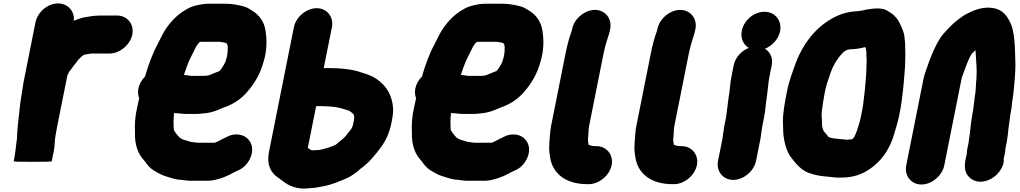

<svg xmlns="http://www.w3.org/2000/svg" viewBox="-20 -823 5980 1126"><path d="M188.1 -692 120.3 -352C117.2 -336.7 114.6 -320.3 112.5 -303C105.1 -259.3 99.6 -229.5 95.9 -190C88 -125.4 81 -65.4 79 -5L78 0C73 36.3 70.2 74 63.2 109L60.4 123C60 125 96.8 126 170.8 126C245.5 126 283 125 283.4 123L296.2 59C302.4 27.9 299.6 2 305.8 -29C308.5 -45.7 311.5 -62.7 315 -80L375.1 -381C379.2 -388 382.5 -394.5 385.3 -402C385.9 -402 386.3 -402.3 386.5 -403C394.6 -413.7 400.9 -422 405.4 -428C413.5 -441.4 428.5 -454.9 437 -471C445 -477.7 451.8 -484.5 459.4 -493C466.4 -497.7 471.7 -501 475.4 -503H476.4L490.8 -505L508.4 -508C511.1 -508 513.8 -508.3 516.6 -509H621.6C682.2 -509 743.8 -560.1 755.9 -620.5C767.9 -680.9 726.7 -732 666.1 -732H571.1C553.1 -732 537.9 -730.3 520.5 -729L503.9 -726C468.8 -722.2 440.4 -713.5 412.9 -701C418.8 -755.8 379.2 -803 320.3 -803C260 -803 200.1 -752 188.1 -692Z M1312.2 -497C1309.9 -485.4 1305.5 -472.8 1302.2 -462L1301.8 -460C1295.2 -447.5 1290.6 -437.5 1283.2 -427L1276.9 -418C1274.4 -414.4 1269 -405 1263.9 -405C1243.5 -396.5 1227.3 -391.1 1207.3 -382C1205.1 -381.3 1203.7 -381 1203.1 -381C1195.8 -379.8 1186.1 -378 1177.5 -378H1100.5C1089.4 -380.9 1074.9 -381.5 1063.5 -383C1061.5 -383 1059.9 -383.3 1058.7 -384C1064.4 -399.3 1069.8 -415 1075 -431C1089.1 -471.2 1103.8 -496 1121 -531C1129.9 -549.4 1137.8 -565 1151 -576L1157.4 -578H1268.4C1282.3 -576.4 1289.9 -574.1 1302.2 -572C1305.1 -570 1308.4 -568 1312 -566C1314.7 -552.6 1317 -551 1315.4 -543C1316.1 -529.7 1315.3 -512.6 1312.2 -497ZM1096.7 237H1198.7C1210.7 237 1223.3 235.7 1236.5 233C1277.5 224.3 1317.9 207.8 1351.5 188C1359.5 184.7 1366.5 181.3 1372.5 178C1405.8 164.8 1430.6 140.1 1445.9 108C1478.6 39.6 1445.1 -15.2 1397.5 -30C1367.1 -39.4 1333.5 -34.1 1304.4 -17L1295.6 -13C1278 -6 1261.9 6.2 1242.4 13C1241.1 13 1240 13.3 1239.2 14H1137.2C1123.7 12.5 1112.8 10.2 1097.2 9C1087.8 4.9 1076.6 2 1065.2 -1C1052 -3.8 1043.4 -10.3 1033.2 -16L1031.6 -18L1017.8 -34C1011.2 -42.3 1004.4 -50.5 1000 -60C1000.1 -60.7 999.9 -61.3 999.4 -62C997.3 -90.3 996.9 -127.3 1000.9 -160C1023.6 -160 1044.4 -155 1067.9 -155H1132.9C1152.8 -155 1174.6 -158.3 1191.9 -160C1217.4 -163.3 1246.1 -172.4 1267.3 -182C1270.4 -184 1273.7 -185.3 1277.1 -186C1282.3 -188.7 1286.7 -190.7 1290.3 -192C1346.5 -209.6 1398.6 -245.1 1433.7 -289C1474 -335.5 1507 -391.2 1526.4 -463C1547.4 -531.9 1544.8 -595.9 1536.8 -645C1528.9 -696.4 1500.2 -735.4 1459.7 -760C1439.7 -772.7 1424.7 -783 1399.3 -788C1370.9 -794.6 1342.2 -801 1304.9 -801H1198.9C1182.2 -801 1165.5 -799 1148.7 -795C1141.6 -793 1135.4 -791.7 1129.9 -791C1106.9 -785.7 1083.9 -775.7 1060.9 -761C1014.8 -732.2 975.8 -691.1 945.2 -642C931.1 -619.8 915.9 -585.2 903 -561C873.9 -507.8 848.7 -438.4 830.7 -374C809.9 -353.3 796.9 -330 791.7 -304C787.6 -283.3 789.1 -264.3 796.3 -247C792.2 -229.7 788.7 -214 785.9 -200C771.9 -141.1 769.6 -96.2 771.6 -48C769.4 31 789.7 80.1 829.4 123L842.1 140C857.5 159.3 871.6 172.2 894.3 184L908.7 192C926.5 202.6 946.7 209.8 968.9 216C991.2 222.8 1017.1 232 1045.7 232C1061.6 233.8 1077.7 237 1096.7 237Z M2057.8 -134 2057.6 -133C2057.3 -128.3 2056.6 -123.3 2055.6 -118L2050.2 -91C2048.7 -83.6 2045 -76.3 2042 -70L2041.8 -69C2030.4 -53.8 2020.6 -41.6 2008.4 -27C2002.5 -19.9 1996.8 -12.3 1989.6 -8C1980.1 -0.7 1970.9 7 1962 15L1950 25C1944.9 27 1940.1 29.3 1935.6 32C1921.5 36.4 1902.8 45 1887.4 48C1874.3 51.1 1859.1 57 1844.6 57C1834 57 1822.5 57.7 1810.2 59C1809.6 59 1808.6 58.7 1807.4 58C1805 58 1804.6 56 1802.8 56L1785.2 44L1833.9 -200C1840.6 -200 1847.7 -200.3 1855.1 -201C1878 -201 1898 -199.1 1920.5 -198C1965.6 -195.2 1991.5 -184.4 2026.7 -174C2038.7 -167.3 2048 -158.7 2055.7 -149C2054.8 -144.4 2057.1 -137.2 2057.8 -134ZM1837.2 -775C1776.8 -775 1715.4 -723.5 1703.4 -663L1557.4 68C1542.7 141.6 1567.3 188.9 1609.5 218C1612.5 219.3 1614.6 220.7 1615.7 222C1621.9 227.3 1628.9 232.3 1636.7 237C1669.2 265.7 1724.5 290.2 1792.9 281C1797 280.3 1801.1 280 1805.1 280C1828.7 278.9 1854.4 273.6 1875.7 269.5C1929.4 259.2 1979.7 237.5 2024.7 217C2047.1 204.8 2073.2 186.6 2092.5 168C2141.8 133.9 2181.3 85.3 2218 35C2243.5 -0.4 2260.5 -37.6 2272.4 -87L2278.6 -118C2284.7 -148.7 2287.6 -177.7 2284.1 -201L2280.5 -223C2268.2 -284.3 2236.2 -325.4 2189.7 -359C2165.4 -376.5 2135.1 -387.3 2102.3 -397C2048.1 -417.4 1973.9 -424 1895.6 -424C1888.8 -423.3 1883.1 -423 1878.4 -423L1926.4 -663C1938.4 -723.5 1897.6 -775 1837.2 -775Z M2936.2 -497C2933.9 -485.4 2929.5 -472.8 2926.2 -462L2925.8 -460C2919.2 -447.5 2914.6 -437.5 2907.2 -427L2900.9 -418C2898.4 -414.4 2893 -405 2887.9 -405C2867.5 -396.5 2851.3 -391.1 2831.3 -382C2829.1 -381.3 2827.7 -381 2827.1 -381C2819.8 -379.8 2810.1 -378 2801.5 -378H2724.5C2713.4 -380.9 2698.9 -381.5 2687.5 -383C2685.5 -383 2683.9 -383.3 2682.7 -384C2688.4 -399.3 2693.8 -415 2699 -431C2713.1 -471.2 2727.8 -496 2745 -531C2753.9 -549.4 2761.8 -565 2775 -576L2781.4 -578H2892.4C2906.3 -576.4 2913.9 -574.1 2926.2 -572C2929.1 -570 2932.4 -568 2936 -566C2938.7 -552.6 2941 -551 2939.4 -543C2940.1 -529.7 2939.3 -512.6 2936.2 -497ZM2720.7 237H2822.7C2834.7 237 2847.3 235.7 2860.5 233C2901.5 224.3 2941.9 207.8 2975.5 188C2983.5 184.7 2990.5 181.3 2996.5 178C3029.8 164.8 3054.6 140.1 3069.9 108C3102.6 39.6 3069.1 -15.2 3021.5 -30C2991.1 -39.4 2957.5 -34.1 2928.4 -17L2919.6 -13C2902 -6 2885.9 6.2 2866.4 13C2865.1 13 2864 13.3 2863.2 14H2761.2C2747.7 12.5 2736.8 10.2 2721.2 9C2711.8 4.9 2700.6 2 2689.2 -1C2676 -3.8 2667.4 -10.3 2657.2 -16L2655.6 -18L2641.8 -34C2635.2 -42.3 2628.4 -50.5 2624 -60C2624.1 -60.7 2623.9 -61.3 2623.4 -62C2621.3 -90.3 2620.9 -127.3 2624.9 -160C2647.6 -160 2668.4 -155 2691.9 -155H2756.9C2776.8 -155 2798.6 -158.3 2815.9 -160C2841.4 -163.3 2870.1 -172.4 2891.3 -182C2894.4 -184 2897.7 -185.3 2901.1 -186C2906.3 -188.7 2910.7 -190.7 2914.3 -192C2970.5 -209.6 3022.6 -245.1 3057.7 -289C3098 -335.5 3131 -391.2 3150.4 -463C3171.4 -531.9 3168.8 -595.9 3160.8 -645C3152.9 -696.4 3124.2 -735.4 3083.7 -760C3063.7 -772.7 3048.7 -783 3023.3 -788C2994.9 -794.6 2966.2 -801 2928.9 -801H2822.9C2806.2 -801 2789.5 -799 2772.7 -795C2765.6 -793 2759.4 -791.7 2753.9 -791C2730.9 -785.7 2707.9 -775.7 2684.9 -761C2638.8 -732.2 2599.8 -691.1 2569.2 -642C2555.1 -619.8 2539.9 -585.2 2527 -561C2497.9 -507.8 2472.7 -438.4 2454.7 -374C2433.9 -353.3 2420.9 -330 2415.7 -304C2411.6 -283.3 2413.1 -264.3 2420.3 -247C2416.2 -229.7 2412.7 -214 2409.9 -200C2395.9 -141.1 2393.6 -96.2 2395.6 -48C2393.4 31 2413.7 80.1 2453.4 123L2466.1 140C2481.5 159.3 2495.6 172.2 2518.3 184L2532.7 192C2550.5 202.6 2570.7 209.8 2592.9 216C2615.2 222.8 2641.1 232 2669.7 232C2685.6 233.8 2701.7 237 2720.7 237Z M3335.4 -653 3333.8 -645C3318.8 -604.1 3306.7 -559.4 3297.2 -512L3212 -85C3205.3 -51.4 3204.3 -13.6 3201.6 17L3201.2 34C3199.2 58.8 3203.1 81.7 3206.6 102C3221.2 194.7 3298.3 257 3423.7 257H3432.7C3493.2 257 3554.9 205.9 3567 145.5C3579 85.1 3537.8 34 3477.2 34H3468.2C3465.5 34 3461.9 33.7 3457.4 33C3448.5 33 3439.7 28.4 3432.8 26C3432.3 25.3 3431.7 25 3431 25C3431.6 21.8 3430.2 16.1 3429.6 12C3426.4 1.3 3429.1 -16.6 3430.2 -31C3431.6 -46.5 3431.4 -67.2 3435 -85L3520 -511C3523.9 -530.4 3530.5 -555.1 3535.2 -572C3542.4 -598.1 3551.2 -617.3 3556.6 -644L3558.4 -653C3570.4 -713.5 3529.6 -765 3469.2 -765C3408.8 -765 3347.5 -713.5 3335.4 -653Z M3835.4 -653 3833.8 -645C3818.8 -604.1 3806.7 -559.4 3797.2 -512L3712 -85C3705.3 -51.4 3704.3 -13.6 3701.6 17L3701.2 34C3699.2 58.8 3703.1 81.7 3706.6 102C3721.2 194.7 3798.3 257 3923.7 257H3932.7C3993.2 257 4054.9 205.9 4067 145.5C4079 85.1 4037.8 34 3977.2 34H3968.2C3965.5 34 3961.9 33.7 3957.4 33C3948.5 33 3939.7 28.4 3932.8 26C3932.3 25.3 3931.7 25 3931 25C3931.6 21.8 3930.2 16.1 3929.6 12C3926.4 1.3 3929.1 -16.6 3930.2 -31C3931.6 -46.5 3931.4 -67.2 3935 -85L4020 -511C4023.9 -530.4 4030.5 -555.1 4035.2 -572C4042.4 -598.1 4051.2 -617.3 4056.6 -644L4058.4 -653C4070.4 -713.5 4029.6 -765 3969.2 -765C3908.8 -765 3847.5 -713.5 3835.4 -653Z M4330.3 -642.5C4321.3 -597.4 4340.4 -560.4 4371.2 -542C4331.7 -526.7 4292.6 -488.9 4282.8 -440L4268.9 -370C4260.5 -328 4261 -290.4 4252.5 -248C4249.8 -231.3 4248.1 -217.7 4247.3 -207L4243.7 -179C4241.9 -164.7 4240.3 -146.7 4237.4 -132L4227.8 -84C4225.5 -72.7 4224 -61.7 4223.2 -51L4221.4 -42C4219.4 -32 4218 -21.7 4217.2 -11L4191 120C4179 180.5 4219.8 232 4280.2 232C4340.6 232 4402 180.5 4414 120L4438.6 -3C4442.1 -16.7 4442 -30 4444.4 -42C4447.1 -55.6 4448.1 -70.7 4450.8 -84L4460.2 -131C4469.5 -177.7 4470.5 -211.7 4477.3 -257C4483.4 -294.4 4484.4 -332.5 4491.9 -370L4505.8 -440C4514.8 -484.9 4494.4 -520.7 4466.2 -537C4507.5 -554 4545.2 -592.1 4554.7 -639.5C4567 -701.5 4525.8 -754 4463 -754C4401.5 -754 4342.5 -704 4330.3 -642.5Z M5060.8 -520C5061.5 -520 5061.7 -519.7 5061.6 -519C5060.5 -507 5060.7 -494.3 5062 -481L5062.4 -463C5060.5 -441.5 5061.9 -420.2 5060.5 -398C5057.9 -370.4 5057.9 -353.3 5054.5 -323L5049.5 -273L5043.5 -223C5042.2 -209.7 5040.3 -197 5037.9 -185L5029 -140C5026.7 -128.7 5024.2 -118 5021.6 -108C5010.3 -74.5 5002.1 -34.6 4983.2 -11H4982.2C4980.1 -7.9 4978.4 -7.4 4975.2 -6C4969 -6 4959.3 -4 4951.8 -4H4942.8C4918.6 -6 4896.4 -8.8 4872.2 -11L4860.6 -13C4854.9 -14.3 4848.5 -16 4841.6 -18H4840.6L4826.2 -36C4821.1 -42.3 4815.3 -48.4 4810 -55C4801.4 -73.5 4799.8 -90.1 4800.2 -116C4799.7 -139.3 4795.9 -154.9 4801.1 -181C4804.5 -211.2 4811.1 -251 4817.9 -285C4821.1 -301 4824.8 -316 4828.9 -330C4843 -372.8 4854 -411.6 4874.6 -449C4889 -473.5 4910.4 -503.8 4929.8 -520C4936.2 -523.8 4947 -532 4955.2 -532C4958 -532.7 4959.7 -533 4960.4 -533C4962.5 -533.7 4963.9 -534 4964.6 -534C4996 -534 5026.1 -539.4 5054.2 -547C5057.7 -540.7 5060.8 -524.1 5060.8 -520ZM5061.1 -767 5035.9 -761C5031.8 -760.3 5028.4 -760 5025.7 -760C5020.3 -759.3 5014.1 -758.3 5007.1 -757H5001.1C4963.8 -754.2 4933.5 -748.1 4901.7 -735C4787.1 -687.7 4698.5 -587.4 4648.4 -458C4628.5 -402.5 4608.1 -351.4 4595.1 -286C4582.6 -223.5 4570.8 -159.1 4571.6 -108C4573.4 -84.7 4572.3 -47.9 4575 -27.5C4582.2 26.2 4596.5 74.8 4626.2 109L4636.6 122C4655 144.9 4673 163.5 4698.3 179C4716.9 191 4741.9 197.6 4768.3 204C4794.5 210.1 4824.3 212.2 4854.1 215C4881.2 219.7 4915.2 219.1 4945.7 217C5010.4 211.5 5059.2 186.6 5102.7 152C5158.6 107.2 5203.1 41.7 5225.8 -44C5235.1 -75.6 5245.2 -106.4 5252 -140L5260.9 -185C5267.1 -215.7 5271.7 -266.8 5275.7 -294L5280.7 -344C5283.8 -377.4 5284.6 -397.5 5287.2 -427C5288.8 -450.8 5288.2 -474.3 5289.2 -497C5290.3 -515.6 5287.8 -534.7 5288.4 -553C5289.1 -575.4 5284.2 -600.2 5282.6 -619C5278.1 -640.2 5268.9 -658.7 5261.2 -677C5247.9 -708.2 5225 -736.5 5193.5 -754C5160.3 -779.6 5114.1 -775.5 5061.1 -767Z M5517.7 147 5618.7 -359C5620.3 -367 5622.3 -374 5624.9 -380C5640.9 -422.9 5656.7 -471.2 5678.2 -507C5687.5 -514.8 5693.6 -523.2 5700.6 -529L5701.8 -515C5704.2 -467.3 5710.4 -415.4 5706.5 -363C5702.1 -322.9 5704.1 -291.1 5695.7 -249C5691.4 -212.3 5689.4 -187.1 5682.1 -151C5680 -137 5677.8 -122.7 5675.6 -108C5671.1 -78.5 5669.3 -41.8 5663.8 -14C5663 -6.7 5662 1.7 5660.8 11L5652.4 53C5650.6 62.3 5649.6 72.3 5649.4 83C5647.8 87.7 5646.6 92.3 5645.6 97L5642.6 112C5632.2 164.3 5641 197.4 5670.7 222C5717.8 261 5789.5 240.7 5831.1 195C5853.2 170.7 5870.1 137.7 5866.2 109L5868.6 97C5871.8 81.2 5875.9 67.9 5876 50L5884.8 6C5886.8 -7.3 5888.7 -20 5890.4 -32L5893.2 -61L5897.2 -91C5898.2 -99.7 5899.6 -110 5901.4 -122L5905.7 -154C5911.3 -181.8 5914.4 -201.5 5915.9 -225C5919 -248.9 5925.4 -287.3 5926.9 -310C5930.7 -352.9 5934.7 -400.5 5935 -441C5931.5 -532.9 5936 -638.3 5898.3 -703C5879.8 -738.4 5854.1 -766 5808.7 -775C5742.6 -787.2 5690.4 -762.5 5643.5 -739C5623.3 -727.5 5584.4 -698.5 5568.1 -682C5563.1 -676.7 5557.8 -671.7 5552.2 -667C5535.4 -649.4 5512.9 -626.6 5498 -606C5469.3 -563 5447.5 -512.4 5427.2 -457C5417.3 -427.2 5402.6 -394 5395.7 -359L5294.7 147C5282.6 207.5 5323.4 259 5383.8 259C5444.2 259 5505.6 207.5 5517.7 147Z"/></svg>

Font: Smoothie
Style: BlkIt
Weight: 900
Foundry: Cannot Into Space Fonts
Version: Version 0.8